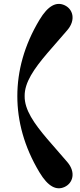

<svg xmlns="http://www.w3.org/2000/svg" viewBox="-20 -873 417 997"><path d="M108 -374C107 -445 157 -516 225 -596L330 -717C375 -770 359 -826 315 -846C273 -865 230 -845 185 -770C105 -637 70 -503 70 -374C70 -245 105 -111 185 22C230 97 273 117 315 98C359 78 375 22 330 -31L225 -152C157 -232 107 -303 108 -374Z"/></svg>

Font: Pilowlava Atome
Style: Regular
Weight: 500
Designer: Anton Moglia, Jérémy Landes, Maksym Kobuzan (Cyrillic), Velvetyne Type Foundry
Foundry: Anton Moglia, Jérémy Landes, Velvetyne Type Foundry
Version: Version 1.002;Glyphs 3.3 (3303)